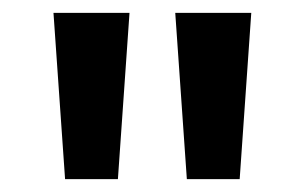

<svg xmlns="http://www.w3.org/2000/svg" viewBox="-20 -820 473 298"><path d="M81 -542 63 -800H181L163 -542ZM270 -542 252 -800H370L352 -542Z"/></svg>

Font: Noto Sans Malayalam Condensed SemiBold
Style: Regular
Weight: 600
Width: 3
Designer: Jelle Bosma - Monotype Design Team
Foundry: Monotype Imaging Inc.
Version: Version 2.104; ttfautohint (v1.8.4.7-5d5b)